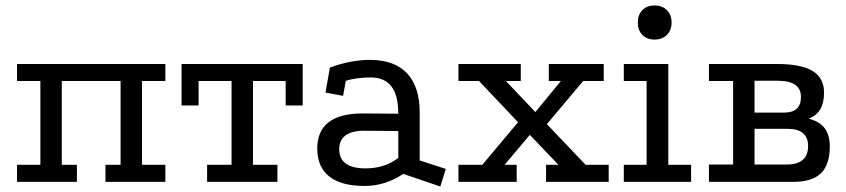

<svg xmlns="http://www.w3.org/2000/svg" viewBox="-20 -662 3081 699"><path d="M42 -429H582V-367H497V-62H582V0H364V-62H419V-367H205V-62H260V0H42V-62H127V-367H42Z M641 -429H1082V-278H1020V-367H901V-62H990V0H734V-62H823V-367H703V-278H641Z M1448 -29Q1383 15 1307 15Q1223 15 1179.5 -19Q1136 -53 1135 -118Q1133 -249 1301 -249L1430 -248Q1430 -315 1405 -347.5Q1380 -380 1329 -380Q1305 -380 1282 -377Q1259 -374 1239 -368L1229 -313L1165 -325L1181 -416Q1219 -430 1255.5 -437Q1292 -444 1326 -444Q1416 -444 1462 -395Q1508 -346 1508 -252V-78L1603 -47L1583 17ZM1304 -186Q1261 -186 1238 -169Q1215 -152 1215 -119Q1215 -49 1311 -49Q1380 -49 1430 -87V-185Z M1649 0V-62H1736L1866 -217L1724 -367H1649V-429H1876V-367H1822L1929 -254L2022 -367H1978V-429H2178V-367H2103L1971 -210L2112 -62H2196V0H1968V-62H2013L1909 -171L1817 -62H1861V0Z M2251 -429H2413V-62H2496V0H2251V-62H2334V-367H2251ZM2363 -642Q2391 -642 2408 -625Q2425 -608 2425 -580Q2425 -552 2408 -535Q2391 -518 2363 -518Q2335 -518 2318.5 -535Q2302 -552 2302 -580Q2302 -608 2318.5 -625Q2335 -642 2363 -642Z M2809 -429Q2897 -429 2938.5 -403.5Q2980 -378 2980 -325Q2980 -288 2966.5 -264.5Q2953 -241 2924 -230Q2964 -220 2982.5 -195Q3001 -170 3001 -129Q3001 -63 2969 -31.5Q2937 0 2869 0H2561V-63H2649V-367H2561V-429ZM2843 -63Q2922 -63 2922 -130Q2922 -193 2847 -193H2727V-63ZM2834 -252Q2896 -252 2896 -309Q2896 -368 2812 -368H2727V-252Z"/></svg>

Font: Podkova VF Beta
Style: Regular
Weight: 400
Designer: Ilya Yudin
Foundry: Cyreal (www.cyreal.org)
Version: Version 2.100